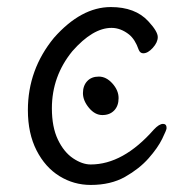

<svg xmlns="http://www.w3.org/2000/svg" viewBox="-20 -506 540 544"><path d="M237 18Q189 18 148.5 -7Q108 -32 83.5 -80Q59 -128 59 -194Q59 -309 133 -399Q210 -486 294 -486Q363 -486 400 -446Q427 -417 427 -401Q427 -386 413 -370.5Q399 -355 386 -355Q377 -355 373 -365Q363 -394 346 -408Q322 -427 296 -427Q243 -427 185 -361Q127 -290 127 -199Q127 -146 144 -110.5Q161 -75 187 -57.5Q213 -40 237 -40Q329 -40 416 -139Q431 -155 442 -155Q452 -155 452 -143Q452 -138 439.5 -112.5Q427 -87 401 -57.5Q375 -28 334.5 -5Q294 18 237 18ZM303.5 -193Q291 -180 270 -180Q249 -180 232 -200.5Q215 -221 215 -242Q215 -263 227 -276Q239 -289 260 -289Q281 -289 298.5 -269.5Q316 -250 316 -228Q316 -206 303.5 -193Z"/></svg>

Font: LXGW WenKai Mono TC
Style: Regular
Weight: 400
Designer: LXGW / Fontworks Inc.
Foundry: LXGW / Fontworks Inc.
Version: Version 1.330